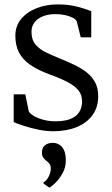

<svg xmlns="http://www.w3.org/2000/svg" viewBox="-20 -583 506 869"><path d="M220.5 11Q189 11 153.8 3.8Q118.5 -3.5 88.2 -13.2Q58 -23 42 -30.5V-156H94.5L110.5 -78Q117 -67.5 135 -57.2Q153 -47 178 -40.5Q203 -34 230 -34Q273.5 -34 300.2 -45.2Q327 -56.5 339.2 -76.8Q351.5 -97 351.5 -124Q351.5 -153.5 335 -174Q318.5 -194.5 285.5 -211.8Q252.5 -229 202.5 -247Q151 -266 117 -289.5Q83 -313 66.2 -345Q49.5 -377 49.5 -421.5Q49.5 -465.5 75.8 -497.2Q102 -529 145.8 -546Q189.5 -563 240.5 -563Q280 -563 310.5 -557Q341 -551 361.8 -543.5Q382.5 -536 393 -532.5V-414H345.5L327 -487.5Q322 -496.5 307.8 -503.5Q293.5 -510.5 273.8 -514.8Q254 -519 233 -519Q200.5 -519.5 175.5 -509.8Q150.5 -500 136.5 -482Q122.5 -464 122.5 -439.5Q122.5 -402.5 141.2 -380.8Q160 -359 189.8 -345Q219.5 -331 252.5 -317.5Q285.5 -304 316.2 -289.5Q347 -275 371.5 -256Q396 -237 410.2 -210.8Q424.5 -184.5 424.5 -147.5Q424.5 -98 399 -62.5Q373.5 -27 327.5 -8Q281.5 11 220.5 11ZM278 142Q278 176 262 203.2Q246 230.5 228 247Q210 263.5 204 266H203L177 248V242.5Q192 234 201 214.8Q210 195.5 210 180.5Q210 166 203.5 157.8Q197 149.5 189 144Q181.5 138.5 175.8 130.5Q170 122.5 170 107.5Q170 89.5 178.2 80Q186.5 70.5 197.5 67Q208.5 63.5 216 63.5H218Q245.5 63.5 261.8 83.8Q278 104 278 142Z"/></svg>

Font: Merriweather 28pt Light
Style: Regular
Weight: 300
Version: Version 2.100